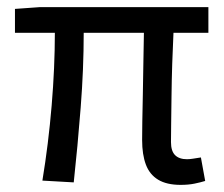

<svg xmlns="http://www.w3.org/2000/svg" viewBox="-20 -507 629 539"><path d="M487 12Q448 12 424 -2.5Q400 -17 389.5 -45Q379 -73 379 -114Q379 -132 379.5 -166Q380 -200 381 -243Q382 -286 382.5 -331Q383 -376 384 -415H215Q215 -314 206.5 -205Q198 -96 187 5L99 0Q116 -103 125 -210.5Q134 -318 134 -415H22V-482L92 -487H565V-415H467Q465 -375 463.5 -328.5Q462 -282 461.5 -237.5Q461 -193 460.5 -159Q460 -125 460 -108Q460 -83 471.5 -71.5Q483 -60 505 -60Q512 -60 521.5 -61.5Q531 -63 544 -65L556 1Q543 5 526 8.5Q509 12 487 12Z"/></svg>

Font: Assistant Medium
Style: Regular
Weight: 500
Designer: Hebrew By Ben Nathan, Latin by Paul Hunt
Version: Version 3.000